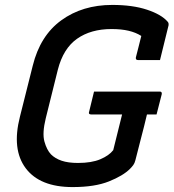

<svg xmlns="http://www.w3.org/2000/svg" viewBox="-20 -740 705 780"><path d="M362 -368H629Q639 -368 637 -357L616 -275H577Q565 -224 553 -179Q541 -134 530 -89Q527 -77 521.5 -69.5Q516 -62 508 -54Q480 -26 422.5 -3Q365 20 275 20Q142 20 84.5 -56.5Q27 -133 61 -266L113 -473Q143 -595 229 -657.5Q315 -720 436 -720Q519 -720 577.5 -700.5Q636 -681 661 -652Q668 -645 663 -630Q656 -599 647 -565Q638 -531 630 -496H541Q530 -496 532 -507Q537 -528 542.5 -548Q548 -568 554 -594Q532 -608 502.5 -615Q473 -622 433 -622Q349 -622 293 -582.5Q237 -543 215 -457L166 -260Q151 -199 160.5 -165Q170 -131 187 -113Q204 -96 230.5 -87Q257 -78 297 -78Q352 -78 387.5 -93Q423 -108 440 -130Q450 -171 458.5 -204.5Q467 -238 476 -275H351Q338 -275 342 -286Q347 -307 352 -327Q357 -347 362 -368Z"/></svg>

Font: Recursive Sn Lnr St Med
Style: Italic
Weight: 500
Italic angle: -15°
Version: Version 1.079;hotconv 1.0.112;makeotfexe 2.5.65598; ttfautoh